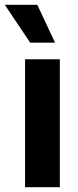

<svg xmlns="http://www.w3.org/2000/svg" viewBox="-47 -776 324 796"><path d="M56.9 -530.3H201.1V0H56.9ZM-27.1 -756.1H107.6L181.2 -599.2H78.1Z"/></svg>

Font: Pretendard GOV Variable
Style: Regular
Weight: 400
Designer: Base glyphs from Inter by Rasmus Andersson; Hangul glyphs from Noto Sans CJK(Source Han Sans) by Jang Soo-young and Kang
Foundry: Kil Hyung-jin
Version: Version 1.307;Glyphs 3.2 (3192)